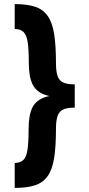

<svg xmlns="http://www.w3.org/2000/svg" viewBox="-20 -820 438 940"><path d="M346 -339Q256 -339 207.5 -353.5Q159 -368 140 -406Q121 -444 121 -513Q121 -579 115.5 -614Q110 -649 95 -663.5Q80 -678 52 -678V-800Q113 -800 152 -787Q191 -774 213.5 -742Q236 -710 245 -654Q254 -598 254 -512Q254 -470 262 -447.5Q270 -425 289.5 -416Q309 -407 346 -407ZM52 100V-22Q80 -23 94.5 -37Q109 -51 114.5 -86.5Q120 -122 120 -187Q120 -257 139 -294.5Q158 -332 207.5 -346.5Q257 -361 346 -361V-293Q309 -293 289.5 -284Q270 -275 262 -252.5Q254 -230 254 -188Q254 -102 245 -46Q236 10 213.5 42Q191 74 152 87Q113 100 52 100Z"/></svg>

Font: Figtree Light ExtraBold
Style: Regular
Weight: 800
Version: Version 2.001;gftools[0.9.30]